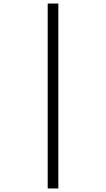

<svg xmlns="http://www.w3.org/2000/svg" viewBox="-20 -819 599 1083"><path d="M249 244V-799H309V244Z"/></svg>

Font: Noto Serif Malayalam
Style: Regular
Weight: 400
Designer: Indian type Foundry, Jelle Bosma, Monotype Design Team
Foundry: Monotype Imaging Inc.
Version: Version 2.103